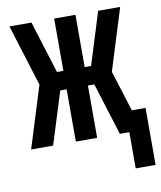

<svg xmlns="http://www.w3.org/2000/svg" viewBox="-78 -583 670 799"><g transform="rotate(-10 257.5 -183.5)"><path d="M431 153V0H391L322 -221H295V0H205V-221H178L109 0H16L97 -260L16 -520H109L178 -299H205V-520H295V-299H322L391 -520H484L403 -260L457 -88H515V153Z"/></g></svg>

Font: Iosevka Term Semibold
Style: Regular
Weight: 600
Monospace: yes
Designer: Belleve Invis
Foundry: Belleve Invis
Version: Version 31.4.0